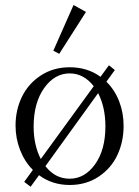

<svg xmlns="http://www.w3.org/2000/svg" viewBox="-20 -708 541 747"><path d="M210.4 -498.5 187.5 -510.7 266.1 -688.5 314.5 -661.6ZM99.1 18.6 74.2 -0.5 107.9 -46.9Q75.7 -79.1 58.1 -124.5Q40.5 -169.9 40.5 -219.7Q40.5 -280.3 65.4 -331.5Q90.3 -382.8 139.2 -414.6Q188 -446.3 251 -446.3Q320.3 -446.3 371.1 -409.2L403.8 -454.1L426.8 -435.5L394 -390.1Q426.3 -358.4 443.6 -313.7Q460.9 -269 460.9 -218.3Q460.9 -156.2 436.5 -104.5Q412.1 -52.7 363.5 -20.5Q314.9 11.7 251.5 11.7Q183.1 11.7 131.8 -26.4ZM110.8 -216.3Q110.8 -143.6 138.7 -89.4L344.7 -372.6Q305.7 -422.4 251 -422.4Q192.4 -422.4 151.9 -365.5Q111.3 -308.6 110.8 -216.3ZM251 -12.7Q309.6 -12.7 349.9 -68.8Q390.1 -125 390.1 -216.3Q390.1 -290.5 361.8 -345.7L156.7 -61.5Q194.8 -12.7 251 -12.7Z"/></svg>

Font: Elstob Light
Style: Regular
Weight: 300
Designer: Peter S. Baker
Version: Version 1.015